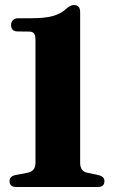

<svg xmlns="http://www.w3.org/2000/svg" viewBox="-20 -743 448 763"><path d="M50.5 -618Q24 -618 24 -644Q24 -655 31.5 -662.8Q39 -670.5 52 -670.5H104Q159 -670.5 191 -679.5Q223 -688.5 247 -711.5Q261.5 -723 274 -723Q298.5 -723 298.5 -695V-96Q298.5 -63.5 325 -57L374 -46.5Q395 -40.5 395 -23Q395 0 369 0H44.5Q18 0 18 -23Q18 -42 40 -47L91.5 -57Q105 -60 113 -69.2Q121 -78.5 121 -96.5V-583.5Q121 -603 115 -610.2Q109 -617.5 96.5 -617.5Z"/></svg>

Font: Fraunces 144pt S050
Style: Bold
Weight: 700
Version: Version 1.000; ttfautohint (v1.8.3)